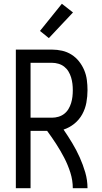

<svg xmlns="http://www.w3.org/2000/svg" viewBox="-20 -998 540 1018"><path d="M64 0V-735H256Q283 -735 309.5 -729Q336 -723 359 -708.5Q382 -694 399 -672.5Q416 -651 426.5 -626Q437 -601 440.5 -574Q444 -547 444 -520Q444 -487 438 -454Q432 -421 416 -392Q400 -363 374 -342Q348 -321 317 -311Q341 -276 363 -239.5Q385 -203 402.5 -164Q420 -125 432 -84Q444 -43 444 0H366Q366 -42 353 -83Q340 -124 320.5 -161.5Q301 -199 278 -234.5Q255 -270 230 -304H142V0ZM256 -374Q273 -374 290 -379Q307 -384 320.5 -394.5Q334 -405 343 -420Q352 -435 357 -451.5Q362 -468 364 -485Q366 -502 366 -520Q366 -537 364 -554Q362 -571 357 -587.5Q352 -604 343 -619Q334 -634 320.5 -644.5Q307 -655 290 -660Q273 -665 256 -665H142V-374ZM239 -796 192 -834 308 -978 367 -932Z"/></svg>

Font: Iosevka Term Curly
Style: Regular
Weight: 400
Designer: Belleve Invis
Foundry: Belleve Invis
Version: Version 32.3.0